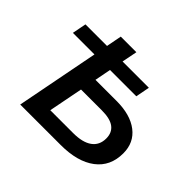

<svg xmlns="http://www.w3.org/2000/svg" viewBox="-154 -899 1109 1109"><g transform="rotate(45 400.5 -344.0)"><path d="M367.7 -593.8H582.5L565.9 -507.8H351.1L332 -408.2H504.4Q617.2 -408.2 681.6 -358.6Q746.1 -309.1 746.1 -221.7Q746.1 -115.7 669.4 -57.9Q592.8 0 456.1 0H125.5L224.1 -507.8H47.9L64.5 -593.8H240.7L258.8 -688H386.2ZM271.5 -99.6H458Q535.2 -99.6 575.4 -128.7Q615.7 -157.7 615.7 -212.9Q615.7 -260.3 583.3 -284.9Q550.8 -309.6 482.4 -309.6H312.5Z"/></g></svg>

Font: Arimo SemiBold
Style: Italic
Weight: 600
Italic angle: -12°
Version: Version 1.33